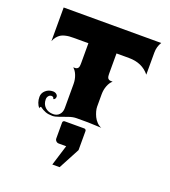

<svg xmlns="http://www.w3.org/2000/svg" viewBox="-136 -587 833 941"><g transform="rotate(20 281.0 -117.0)"><path d="M219.7 43.9Q219.7 40 222.7 37.1Q225.6 34.2 229.5 34.2H332Q335.9 34.2 338.9 37.1Q341.8 40 341.8 43.9V143.6L283.2 253.9H245.1L278.3 146.5H239.3Q231.2 146.5 225.5 140.7Q219.7 135 219.7 127ZM34.2 -312.5V-488.3H543Q527.3 -463.6 527.3 -432.6V-317.4Q488.8 -365.2 419.9 -365.2H354.5V-263.7Q354.5 -251 355.8 -243.9Q357.2 -236.8 361.5 -233.4Q365.7 -230 370.2 -229.2Q374.8 -228.5 384 -228.5Q371.1 -218.3 362.8 -197.3Q354.5 -176.3 354.5 -152.3V-87.9Q354.5 -77.4 358 -64.2Q361.6 -51 367.9 -37.7Q374.3 -24.4 385.1 -13.2Q396 -2 409.2 2.9Q405.5 2.9 378.1 1.5Q350.6 0 338.6 0H279.3Q261 0 239 7.6Q217 15.1 196.9 22.6Q176.8 30 163.1 30Q143.1 30 127.9 24.7Q112.8 19.3 96.4 7.1Q90.6 10.7 90.6 17.1Q72.3 -5.4 72.3 -36.4Q72.3 -56.2 88 -70.2Q103.8 -84.2 126 -84.2Q136.5 -84.2 143.9 -78.5Q151.4 -72.8 151.4 -64.7Q151.4 -58.3 147.9 -53.7Q144.5 -49.1 139.6 -49.1Q139.6 -54 136 -57.4Q132.3 -60.8 127 -60.8Q117.9 -60.8 111.7 -53.3Q105.5 -45.9 105.5 -35.4Q105.5 -10.3 121.6 5.1Q137.7 20.5 164.1 20.5Q183.8 20.5 195.9 7.3Q208 -5.9 208 -26.4V-152.3Q208 -176.3 199.7 -197.3Q191.4 -218.3 178.5 -228.5Q187.7 -228.5 192.3 -229.2Q196.8 -230 201 -233.4Q205.3 -236.8 206.7 -243.9Q208 -251 208 -263.7V-365.2H131.8Q118.2 -365.2 108.2 -364.4Q98.1 -363.5 85.9 -360.5Q73.7 -357.4 64.9 -351.9Q56.2 -346.4 47.7 -336.4Q39.3 -326.4 34.2 -312.5Z"/></g></svg>

Font: Agreloy
Style: Medium
Weight: 400
Designer: gluk
Foundry: gluk
Version: Version 0.27